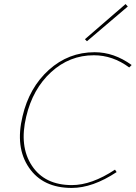

<svg xmlns="http://www.w3.org/2000/svg" viewBox="-20 -920 668 945"><path d="M408 -717 398 -727 598 -900 609 -888ZM333 5Q191 5 122.5 -95Q54 -195 91 -348Q124 -489 220.5 -576Q317 -663 446 -663Q541 -663 628 -600L616 -588Q535 -648 442 -648Q322 -648 231.5 -565Q141 -482 109 -346Q74 -200 137 -104.5Q200 -9 334 -9Q431 -9 546 -85L554 -73Q436 5 333 5Z"/></svg>

Font: EauTestText Thin
Style: Italic
Weight: 250
Italic angle: -12°
Designer: Christian Thalmann (Catharsis Fonts)
Version: Version 0.001;PS 000.001;hotconv 1.0.88;makeotf.lib2.5.64775